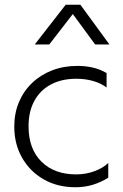

<svg xmlns="http://www.w3.org/2000/svg" viewBox="-20 -772 515 807"><path d="M297 15Q221.5 15 163.5 -18.2Q105.5 -51.5 72.8 -109Q40 -166.5 40 -240Q40 -296 59.5 -342.5Q79 -389 114.8 -423.2Q150.5 -457.5 199 -476.2Q247.5 -495 305 -495Q339.5 -495 370 -488Q400.5 -481 428 -465V-404Q405 -422 371.8 -431.5Q338.5 -441 301 -441Q239.5 -441 194.5 -417.2Q149.5 -393.5 124.8 -348.8Q100 -304 100 -241Q100 -146.5 154 -92.8Q208 -39 300 -39Q342 -39 378.5 -53Q415 -67 435 -87V-25Q403.5 -5.5 369.5 4.8Q335.5 15 297 15ZM126 -585 256 -752H318L440 -585H380L286 -713L187 -585Z"/></svg>

Font: Geologica-Sharp
Style: Regular
Weight: 100
Designer: Sindre Bremnes, Frode Helland
Foundry: Monokrom Skriftforlag AS
Version: Version 1.010;gftools[0.9.28]